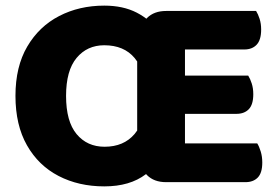

<svg xmlns="http://www.w3.org/2000/svg" viewBox="-20 -645 991 683"><path d="M468 -442H638V-6Q627 -3 611 0Q595 3 571 3Q528 3 503 -22Q478 -47 478 -90L468 -138ZM638 -161H468V-469L478 -513Q478 -556 503 -581Q528 -606 571 -606Q595 -606 611 -603Q627 -600 638 -597ZM561 -240V-376H863Q870 -365 875.5 -348Q881 -331 881 -310Q881 -273 865 -256.5Q849 -240 821 -240ZM571 3V-135H895Q902 -124 907.5 -106Q913 -88 913 -67Q913 -30 897 -13.5Q881 3 853 3ZM571 -469V-606H891Q898 -595 903.5 -578Q909 -561 909 -540Q909 -503 893 -486Q877 -469 849 -469ZM608 -304Q608 -215 581.5 -141.5Q555 -68 498.5 -25Q442 18 351 18Q260 18 188.5 -19Q117 -56 76 -128Q35 -200 35 -304Q35 -408 77 -479.5Q119 -551 190.5 -588Q262 -625 351 -625Q418 -625 466.5 -600Q515 -575 546.5 -531Q578 -487 593 -429Q608 -371 608 -304ZM497 -304Q497 -393 459 -438.5Q421 -484 351 -484Q290 -484 252.5 -439Q215 -394 215 -304Q215 -213 252.5 -168Q290 -123 352 -123Q420 -123 458.5 -168Q497 -213 497 -304Z"/></svg>

Font: Baloo Tamma 2 ExtraBold
Style: Regular
Weight: 800
Designer: Divya Kowshik, Shuchita Grover and Ek Type
Foundry: Ek Type
Version: Version 1.700